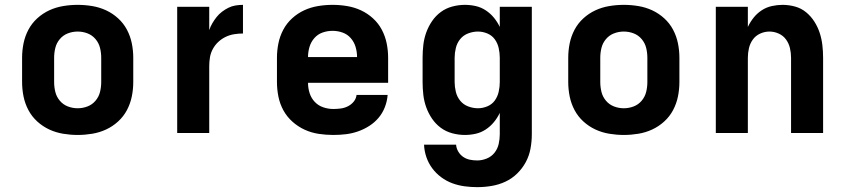

<svg xmlns="http://www.w3.org/2000/svg" viewBox="-20 -548 3490 791"><path d="M300 8Q270 8 240 3Q210 -2 183 -14.5Q156 -27 133.5 -47.5Q111 -68 97 -94.5Q83 -121 77 -150.5Q71 -180 71 -210V-310Q71 -340 77 -369.5Q83 -399 97 -425.5Q111 -452 133.5 -472.5Q156 -493 183 -505.5Q210 -518 240 -523Q270 -528 300 -528Q330 -528 360 -523Q390 -518 417 -505.5Q444 -493 466.5 -472.5Q489 -452 503 -425.5Q517 -399 523 -369.5Q529 -340 529 -310V-210Q529 -180 523 -150.5Q517 -121 503 -94.5Q489 -68 466.5 -47.5Q444 -27 417 -14.5Q390 -2 360 3Q330 8 300 8ZM300 -102Q321 -102 340.5 -109.5Q360 -117 373.5 -133Q387 -149 392 -169Q397 -189 397 -210V-310Q397 -331 392 -351Q387 -371 373.5 -387Q360 -403 340.5 -410.5Q321 -418 300 -418Q279 -418 259.5 -410.5Q240 -403 226.5 -387Q213 -371 208 -351Q203 -331 203 -310V-210Q203 -189 208 -169Q213 -149 226.5 -133Q240 -117 259.5 -109.5Q279 -102 300 -102Z M710 0V-520H842V-424Q847 -439 855 -452.5Q863 -466 872.5 -478Q882 -490 894.5 -499.5Q907 -509 921 -516Q935 -523 950.5 -525.5Q966 -528 981 -528V-410Q963 -410 944.5 -407Q926 -404 909.5 -396Q893 -388 879.5 -375.5Q866 -363 857 -346.5Q848 -330 845 -312Q842 -294 842 -276V0Z M1353 8Q1323 8 1293 3.5Q1263 -1 1235.5 -13.5Q1208 -26 1185 -46.5Q1162 -67 1147.5 -93.5Q1133 -120 1127 -150Q1121 -180 1121 -210V-310Q1121 -340 1127 -369.5Q1133 -399 1147 -425.5Q1161 -452 1183.5 -472.5Q1206 -493 1233 -505.5Q1260 -518 1290 -523Q1320 -528 1350 -528Q1380 -528 1410 -523Q1440 -518 1467 -505.5Q1494 -493 1516.5 -472.5Q1539 -452 1553 -425.5Q1567 -399 1573 -369.5Q1579 -340 1579 -310V-207H1249Q1249 -185 1255.5 -164.5Q1262 -144 1276.5 -128.5Q1291 -113 1311.5 -106Q1332 -99 1353 -99Q1368 -99 1383.5 -101Q1399 -103 1413 -110Q1427 -117 1437 -129Q1447 -141 1449 -157H1577Q1575 -131 1565.5 -106.5Q1556 -82 1539.5 -62.5Q1523 -43 1501 -29Q1479 -15 1454.5 -6.5Q1430 2 1404.5 5Q1379 8 1353 8ZM1249 -313H1451Q1451 -334 1445 -354.5Q1439 -375 1425 -391Q1411 -407 1391 -414Q1371 -421 1350 -421Q1329 -421 1309 -414Q1289 -407 1275 -391Q1261 -375 1255 -354.5Q1249 -334 1249 -313Z M1946 223Q1920 223 1894 219.5Q1868 216 1843.5 207Q1819 198 1797.5 182Q1776 166 1760.5 145Q1745 124 1736.5 99Q1728 74 1727 48H1859Q1860 63 1868 76.5Q1876 90 1888.5 98.5Q1901 107 1916 110Q1931 113 1946 113Q1966 113 1985.5 105Q2005 97 2017.5 81Q2030 65 2034.5 45Q2039 25 2039 5V-83Q2029 -62 2014.5 -44.5Q2000 -27 1981 -14.5Q1962 -2 1940 3Q1918 8 1895 8Q1869 8 1843 1Q1817 -6 1796 -21.5Q1775 -37 1760 -59Q1745 -81 1736 -106Q1727 -131 1724 -157.5Q1721 -184 1721 -210V-310Q1721 -336 1724 -362.5Q1727 -389 1736 -414Q1745 -439 1760 -461Q1775 -483 1796 -498.5Q1817 -514 1843 -521Q1869 -528 1895 -528Q1918 -528 1940 -523Q1962 -518 1981 -505.5Q2000 -493 2014.5 -475.5Q2029 -458 2039 -437V-520H2171V5Q2171 35 2165.5 64.5Q2160 94 2146 120Q2132 146 2110.5 167Q2089 188 2062 200.5Q2035 213 2005.5 218Q1976 223 1946 223ZM1949 -102Q1969 -102 1988 -110Q2007 -118 2018.5 -134Q2030 -150 2034.5 -170Q2039 -190 2039 -210V-310Q2039 -330 2034.5 -350Q2030 -370 2018.5 -386Q2007 -402 1988 -410Q1969 -418 1949 -418Q1929 -418 1909 -410.5Q1889 -403 1876 -387Q1863 -371 1858 -350.5Q1853 -330 1853 -310V-210Q1853 -190 1858 -169.5Q1863 -149 1876 -133Q1889 -117 1909 -109.5Q1929 -102 1949 -102Z M2550 8Q2520 8 2490 3Q2460 -2 2433 -14.5Q2406 -27 2383.5 -47.5Q2361 -68 2347 -94.5Q2333 -121 2327 -150.5Q2321 -180 2321 -210V-310Q2321 -340 2327 -369.5Q2333 -399 2347 -425.5Q2361 -452 2383.5 -472.5Q2406 -493 2433 -505.5Q2460 -518 2490 -523Q2520 -528 2550 -528Q2580 -528 2610 -523Q2640 -518 2667 -505.5Q2694 -493 2716.5 -472.5Q2739 -452 2753 -425.5Q2767 -399 2773 -369.5Q2779 -340 2779 -310V-210Q2779 -180 2773 -150.5Q2767 -121 2753 -94.5Q2739 -68 2716.5 -47.5Q2694 -27 2667 -14.5Q2640 -2 2610 3Q2580 8 2550 8ZM2550 -102Q2571 -102 2590.5 -109.5Q2610 -117 2623.5 -133Q2637 -149 2642 -169Q2647 -189 2647 -210V-310Q2647 -331 2642 -351Q2637 -371 2623.5 -387Q2610 -403 2590.5 -410.5Q2571 -418 2550 -418Q2529 -418 2509.5 -410.5Q2490 -403 2476.5 -387Q2463 -371 2458 -351Q2453 -331 2453 -310V-210Q2453 -189 2458 -169Q2463 -149 2476.5 -133Q2490 -117 2509.5 -109.5Q2529 -102 2550 -102Z M2929 0V-520H3061V-437Q3071 -458 3085 -475.5Q3099 -493 3118 -505.5Q3137 -518 3159.5 -523Q3182 -528 3204 -528Q3230 -528 3255.5 -521Q3281 -514 3301 -497.5Q3321 -481 3335 -459Q3349 -437 3357 -412.5Q3365 -388 3368 -362Q3371 -336 3371 -310V0H3239V-310Q3239 -330 3234.5 -349.5Q3230 -369 3218.5 -385Q3207 -401 3188.5 -409.5Q3170 -418 3150 -418Q3130 -418 3111.5 -409.5Q3093 -401 3081.5 -385Q3070 -369 3065.5 -349.5Q3061 -330 3061 -310V0Z"/></svg>

Font: Iosevka Aile Extrabold
Style: Regular
Weight: 800
Designer: Belleve Invis
Foundry: Belleve Invis
Version: Version 27.3.5; ttfautohint (v1.8.4)